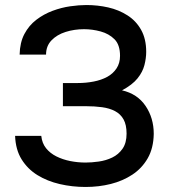

<svg xmlns="http://www.w3.org/2000/svg" viewBox="-20 -735 676 763"><path d="M320 8Q267 8 217.5 -3.5Q168 -15 129 -39Q90 -63 66 -101.5Q42 -140 40 -195H144Q147 -166 163 -146Q179 -126 204 -113.5Q229 -101 259 -95Q289 -89 320 -89Q344 -89 372.5 -93Q401 -97 426 -109Q451 -121 467 -144Q483 -167 483 -204Q483 -239 471 -260.5Q459 -282 437 -293.5Q415 -305 385.5 -309Q356 -313 321 -313H230V-405H289Q322 -405 352.5 -411Q383 -417 406 -429.5Q429 -442 443 -463Q457 -484 457 -513Q457 -557 435 -579Q413 -601 380 -610Q347 -619 314 -619Q275 -619 240.5 -608Q206 -597 184.5 -574.5Q163 -552 163 -518H58Q59 -566 77 -600Q95 -634 124.5 -656.5Q154 -679 189 -692Q224 -705 259 -710Q294 -715 323 -715Q368 -715 410 -705.5Q452 -696 486.5 -674Q521 -652 541 -616Q561 -580 561 -529Q561 -504 554 -476.5Q547 -449 526.5 -423.5Q506 -398 465 -376Q526 -362 558.5 -314Q591 -266 591 -203Q590 -146 567 -106Q544 -66 506 -41Q468 -16 420.5 -4Q373 8 320 8Z"/></svg>

Font: Onest Medium
Style: Regular
Weight: 500
Designer: Dmitri Voloshin, Andrey Kudryavtsev
Foundry: Dmitri Voloshin, Andrey Kudryavtsev
Version: Version 1.000;gftools[0.9.33]